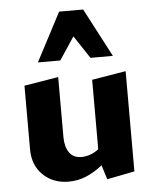

<svg xmlns="http://www.w3.org/2000/svg" viewBox="-52 -755 647 811"><g transform="rotate(-5 271.5 -349.5)"><path d="M207 8Q142 8 99 -33Q56 -74 56 -143V-412L201 -436V-182Q201 -141 218 -116Q235 -91 270 -91Q287 -91 305 -97Q323 -103 339 -114.5Q355 -126 366 -142L403 -101Q375 -67 343.5 -43Q312 -19 278.5 -5.5Q245 8 207 8ZM370 12 343 -74V-412L487 -436V-11ZM344 -505 256 -638 229 -711H331L439 -505ZM121 -505 229 -711H331L305 -639L216 -505Z"/></g></svg>

Font: Ysabeau ExtraBold
Style: Regular
Weight: 800
Designer: Christian Thalmann (Catharsis Fonts)
Version: Version 2.002